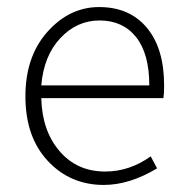

<svg xmlns="http://www.w3.org/2000/svg" viewBox="-20 -512 523 544"><path d="M274 12Q179 12 115.5 -56Q52 -124 52 -239Q52 -352 114.5 -422Q177 -492 261 -492Q347 -492 396 -433.5Q445 -375 445 -270Q445 -246 443 -234H97Q99 -142 148.5 -84Q198 -26 278 -26Q347 -26 407 -69L425 -35Q347 12 274 12ZM97 -270H403Q403 -360 365.5 -407Q328 -454 262 -454Q198 -454 151 -404Q104 -354 97 -270Z"/></svg>

Font: Toshiba Sans Light
Style: Regular
Weight: 300
Designer: Paul D. Hunt
Foundry: Toshiba Corporation
Version: Version 2.020;PS 2.0;hotconv 1.0.86;makeotf.lib2.5.63406